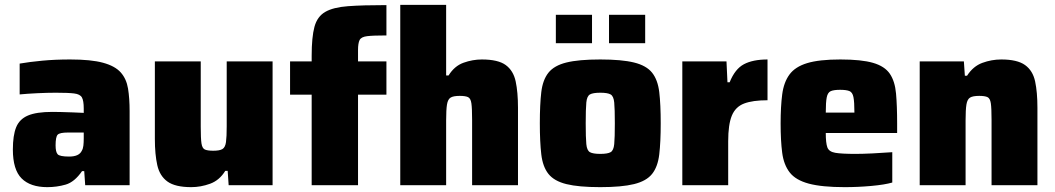

<svg xmlns="http://www.w3.org/2000/svg" viewBox="-20 -763 4347 791"><path d="M175 8Q105 8 69 -28Q33 -64 33 -147Q33 -205 46.5 -238.5Q60 -272 95 -287Q130 -302 196 -302Q208 -302 230.5 -301.5Q253 -301 278.5 -300Q304 -299 325 -298V-316Q325 -348 317.5 -361.5Q310 -375 285.5 -378Q261 -381 210 -381Q175 -381 133.5 -379Q92 -377 61 -374V-501Q101 -508 154 -513Q207 -518 269 -518Q355 -518 404.5 -504.5Q454 -491 477.5 -464.5Q501 -438 507.5 -398Q514 -358 514 -305V0H331L327 -58H318Q287 -13 250.5 -2.5Q214 8 175 8ZM265 -118Q306 -118 317 -142Q322 -150 323.5 -163Q325 -176 325 -193V-217H260Q226 -217 217.5 -208Q209 -199 209 -164Q209 -137 217.5 -127.5Q226 -118 265 -118Z M768 8Q702 8 670 -15Q638 -38 628 -82.5Q618 -127 618 -191V-510H807V-241Q807 -193 810 -172.5Q813 -152 824 -147Q835 -142 859 -142Q885 -142 896.5 -149Q908 -156 911 -177.5Q914 -199 914 -243V-510H1103V0H922L918 -59H908Q884 -20 845.5 -6Q807 8 768 8Z M1264 0V-373H1175V-510H1264V-533Q1264 -610 1275.5 -652.5Q1287 -695 1320 -714Q1353 -733 1413.5 -737.5Q1474 -742 1572 -742V-617Q1517 -617 1492.5 -614Q1468 -611 1461.5 -598Q1455 -585 1455 -557V-510H1572V-373H1455V0Z M1629 0V-743H1818V-452H1828Q1852 -491 1889.5 -504.5Q1927 -518 1965 -518Q2032 -518 2063.5 -495Q2095 -472 2104.5 -427.5Q2114 -383 2114 -319V0H1925V-269Q1925 -317 1922 -337.5Q1919 -358 1908 -363Q1897 -368 1874 -368Q1848 -368 1836.5 -361Q1825 -354 1821.5 -332.5Q1818 -311 1818 -267V0Z M2453 8Q2364 8 2313.5 -4.5Q2263 -17 2239.5 -46.5Q2216 -76 2210 -127Q2204 -178 2204 -255Q2204 -333 2210 -383.5Q2216 -434 2239.5 -463.5Q2263 -493 2313.5 -505.5Q2364 -518 2453 -518Q2541 -518 2592 -505.5Q2643 -493 2666.5 -463.5Q2690 -434 2696 -383.5Q2702 -333 2702 -255Q2702 -178 2696 -127Q2690 -76 2666.5 -46.5Q2643 -17 2592 -4.5Q2541 8 2453 8ZM2453 -129Q2483 -129 2495.5 -136Q2508 -143 2510.5 -169.5Q2513 -196 2513 -255Q2513 -314 2510.5 -340.5Q2508 -367 2495.5 -374Q2483 -381 2453 -381Q2423 -381 2410.5 -374Q2398 -367 2395.5 -340.5Q2393 -314 2393 -255Q2393 -196 2395.5 -169.5Q2398 -143 2410.5 -136Q2423 -129 2453 -129ZM2270 -585V-702H2419V-585ZM2489 -585V-702H2638V-585Z M2791 0V-510H2973L2977 -424H2986Q3008 -479 3045 -498.5Q3082 -518 3142 -518V-350Q3081 -350 3045.5 -336.5Q3010 -323 2995 -286.5Q2980 -250 2980 -181V0Z M3460 8Q3366 8 3312 -6.5Q3258 -21 3233.5 -52.5Q3209 -84 3202.5 -133.5Q3196 -183 3196 -254Q3196 -324 3202.5 -374Q3209 -424 3232.5 -456Q3256 -488 3305.5 -503Q3355 -518 3442 -518Q3529 -518 3577 -504Q3625 -490 3646 -459Q3667 -428 3671.5 -377.5Q3676 -327 3676 -254V-215H3382Q3382 -174 3388.5 -156Q3395 -138 3421 -133.5Q3447 -129 3505 -129Q3532 -129 3574.5 -131Q3617 -133 3656 -136V-11Q3625 -2 3570 3Q3515 8 3460 8ZM3382 -299H3500Q3500 -343 3496 -363Q3492 -383 3479 -388Q3466 -393 3441 -393Q3415 -393 3402.5 -387.5Q3390 -382 3386 -362Q3382 -342 3382 -299Z M3769 0V-510H3951L3955 -451H3964Q3989 -490 4027 -504Q4065 -518 4105 -518Q4171 -518 4203 -495Q4235 -472 4244.5 -427.5Q4254 -383 4254 -319V0H4065V-269Q4065 -317 4062 -337.5Q4059 -358 4048 -363Q4037 -368 4014 -368Q3988 -368 3976.5 -361Q3965 -354 3961.5 -332.5Q3958 -311 3958 -267V0Z"/></svg>

Font: Saira ExtraBold
Style: Regular
Weight: 800
Designer: Hector Gatti with collaboration of the Omnibus-Type team
Foundry: Omnibus-Type
Version: Version 1.100; ttfautohint (v1.8.3)